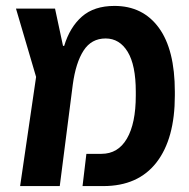

<svg xmlns="http://www.w3.org/2000/svg" viewBox="-20 -629 639 649"><path d="M48 0 102 -369 34 -600H166L193 -474H197Q216 -537 257 -573Q298 -609 367 -609Q463 -609 517 -535Q571 -461 571 -319V-306Q571 -160 509 -80Q447 0 329 0H259L272 -109H323Q379 -109 409 -160.5Q439 -212 439 -306V-319Q439 -409 411.5 -454Q384 -499 337 -499Q289 -499 262.5 -458Q236 -417 226 -343L182 0Z"/></svg>

Font: Noto Sans Hebrew Condensed SemiBold
Style: Regular
Weight: 600
Width: 3
Designer: Ben Nathan
Foundry: Google LLC
Version: Version 3.001; ttfautohint (v1.8.4.7-5d5b)